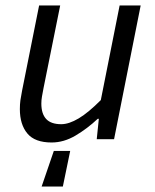

<svg xmlns="http://www.w3.org/2000/svg" viewBox="-20 -506 562 698"><path d="M131.4 172 175.7 42.6H235.2L208.5 172ZM167.7 12Q106.7 12 79.5 -20.7Q52.2 -53.4 52.2 -109.2Q52.2 -126.8 54.2 -141.5Q56.2 -156.2 60.2 -176.1L122.2 -486.1H198.8L138.3 -186Q134.6 -167.3 132.5 -154.7Q130.3 -142.1 130.3 -129.3Q130.3 -92.5 147.8 -73.5Q165.3 -54.5 202.6 -54.5Q230.8 -54.5 266.3 -75.7Q301.7 -97 346.5 -142.1L414.9 -486.1H491.4L394.7 0H331.7L339.3 -74.1H335.3Q297.3 -38.4 254.7 -13.2Q212.1 12 167.7 12Z"/></svg>

Font: Source Sans 3 VF
Style: Italic
Weight: 200
Italic angle: -11°
Designer: Paul D. Hunt
Foundry: Adobe Systems Incorporated
Version: Version 3.042;hotconv 1.0.118;makeotfexe 2.5.65603